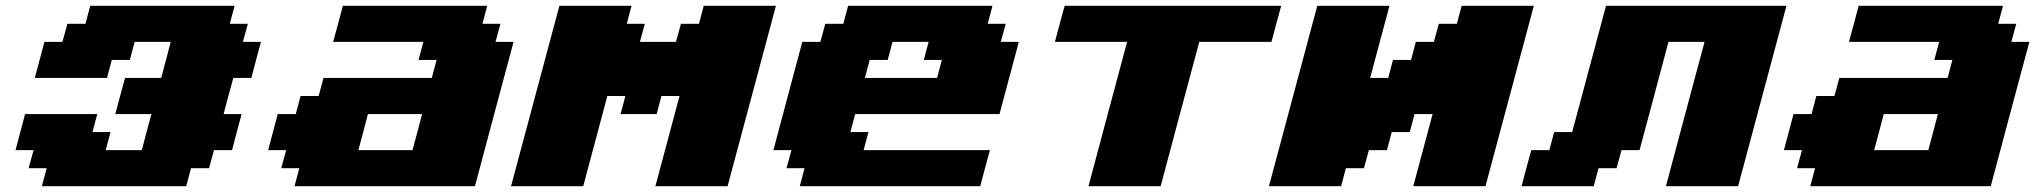

<svg xmlns="http://www.w3.org/2000/svg" viewBox="-20 -645 7049 665"><path d="M125 0H625L641.6 -62.5H704.1L721.2 -125H783.7Q789.1 -145.5 800 -187.3Q811 -229 816.9 -250H754.4Q759.8 -270.5 771 -312.3Q782.2 -354 788.1 -375H850.6Q856 -395.5 866.9 -437.3Q877.9 -479 883.8 -500H821.3L838.4 -562.5H775.9L792.5 -625H292.5L275.9 -562.5H213.4L196.3 -500H133.8Q128.4 -479 117.2 -437.5Q106 -396 100.6 -375H350.6L367.2 -437.5H429.7L446.3 -500H571.3Q565.9 -479 554.9 -437.3Q543.9 -395.5 538.1 -375H413.1Q407.2 -354 396 -312.3Q384.8 -270.5 379.4 -250H504.4Q498.5 -229 487.5 -187.3Q476.6 -145.5 471.2 -125H346.2L362.8 -187.5H300.3L316.9 -250H66.9Q61.5 -229 50.3 -187.3Q39.1 -145.5 33.7 -125H96.2L79.1 -62.5H141.6Z M1000 0H1625Q1647 -83 1691.7 -250Q1736.3 -417 1758.8 -500H1696.3L1713.4 -562.5H1650.9L1667.5 -625H1167.5Q1162.1 -604 1150.9 -562.3Q1139.6 -520.5 1133.8 -500H1446.3L1429.7 -437.5H1492.2L1475.6 -375H1100.6L1083.5 -312.5H1021L1004.4 -250H941.9Q936.5 -229 925.3 -187.3Q914.1 -145.5 908.7 -125H971.2L954.1 -62.5H1016.6ZM1408.7 -125H1221.2Q1227.1 -145.5 1238 -187.3Q1249 -229 1254.4 -250H1441.9Q1436.5 -229 1425.5 -187.3Q1414.6 -145.5 1408.7 -125Z M2250 0H2500Q2527.8 -104 2583.7 -312.3Q2639.6 -520.5 2667.5 -625H2417.5L2400.9 -562.5H2338.4L2321.3 -500H2196.3L2213.4 -562.5H2150.9L2167.5 -625H1917.5Q1889.6 -520.5 1833.7 -312.3Q1777.8 -104 1750 0H2000L2083.5 -312.5H2146L2129.4 -250H2254.4L2271 -312.5H2333.5Z M2750 0H3375Q3380.4 -21 3391.6 -62.5Q3402.8 -104 3408.7 -125H2971.2L2987.8 -187.5H2925.3L2941.9 -250H3441.9Q3453.1 -292 3475.3 -375.2Q3497.6 -458.5 3508.8 -500H3446.3L3463.4 -562.5H3400.9L3417.5 -625H2917.5L2900.9 -562.5H2838.4L2821.3 -500H2758.8Q2742.2 -437.5 2708.7 -312.5Q2675.3 -187.5 2658.7 -125H2721.2L2704.1 -62.5H2766.6ZM3225.6 -375H2975.6L2992.2 -437.5H3054.7L3071.3 -500H3196.3L3179.7 -437.5H3242.2Z M3750 0H4000Q4022 -83 4066.7 -250Q4111.3 -417 4133.8 -500H4383.8Q4389.2 -520.5 4400.4 -562.3Q4411.6 -604 4417.5 -625H3667.5Q3661.6 -604 3650.4 -562.3Q3639.2 -520.5 3633.8 -500H3883.8Q3861.3 -417 3816.7 -250Q3772 -83 3750 0Z M4875 0H5125Q5152.8 -104 5208.7 -312.3Q5264.6 -520.5 5292.5 -625H5042.5L5025.9 -562.5H4963.4L4946.3 -500H4883.8L4867.2 -437.5H4804.7L4788.1 -375H4725.6Q4736.8 -416.5 4759 -500Q4781.2 -583.5 4792.5 -625H4542.5Q4514.6 -520.5 4458.7 -312.3Q4402.8 -104 4375 0H4625L4641.6 -62.5H4704.1L4721.2 -125H4783.7L4800.3 -187.5H4862.8L4879.4 -250H4941.9Q4930.7 -208.5 4908.4 -125.2Q4886.2 -42 4875 0Z M5750 0H6000Q6027.8 -104 6083.7 -312.3Q6139.6 -520.5 6167.5 -625H5542.5L5425.3 -187.5H5362.8L5346.2 -125H5283.7Q5277.8 -104 5266.6 -62.5Q5255.4 -21 5250 0H5500L5516.6 -62.5H5579.1L5596.2 -125H5658.7Q5675.8 -187.5 5709 -312.5Q5742.2 -437.5 5758.8 -500H5883.8Q5861.3 -417 5816.7 -250Q5772 -83 5750 0Z M6250 0H6875Q6897 -83 6941.7 -250Q6986.3 -417 7008.8 -500H6946.3L6963.4 -562.5H6900.9L6917.5 -625H6417.5Q6412.1 -604 6400.9 -562.3Q6389.6 -520.5 6383.8 -500H6696.3L6679.7 -437.5H6742.2L6725.6 -375H6350.6L6333.5 -312.5H6271L6254.4 -250H6191.9Q6186.5 -229 6175.3 -187.3Q6164.1 -145.5 6158.7 -125H6221.2L6204.1 -62.5H6266.6ZM6658.7 -125H6471.2Q6477.1 -145.5 6488 -187.3Q6499 -229 6504.4 -250H6691.9Q6686.5 -229 6675.5 -187.3Q6664.6 -145.5 6658.7 -125Z"/></svg>

Font: Faithful 32x
Style: BoldOblique
Weight: 400
Foundry: Faithful Resource Pack
Version: Version 1.0; January 27, 2023